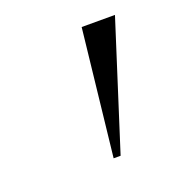

<svg xmlns="http://www.w3.org/2000/svg" viewBox="-60 -765 307 336"><g transform="rotate(-20 93.5 -596.5)"><path d="M99 -479H112L187 -714H125Z"/></g></svg>

Font: Noto Serif Display SemiCondensed Light
Style: Italic
Weight: 300
Width: 4
Italic angle: -12°
Designer: Monotype Design Team
Foundry: Monotype Imaging Inc.
Version: Version 2.009